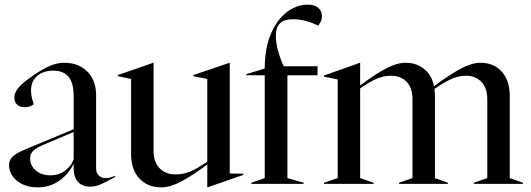

<svg xmlns="http://www.w3.org/2000/svg" viewBox="-20 -794 2292 829"><path d="M19 -80Q19 -103 34.5 -118Q50 -133 96 -152L298 -236V-379Q298 -437 275.5 -463Q253 -489 210 -489Q167 -489 140.5 -466Q114 -443 114 -404Q114 -376 126 -344Q110 -331 87 -331Q66 -331 54 -342Q42 -353 42 -373Q42 -394 60 -415.5Q78 -437 123 -468Q167 -498 197.5 -510.5Q228 -523 258 -523Q318 -523 356.5 -485.5Q395 -448 395 -381V-66Q395 -48 406.5 -36.5Q418 -25 435 -25Q454 -25 477 -35V-30Q438 -8 415 2Q392 12 369 12Q336 12 317 -8.5Q298 -29 298 -68V-87Q277 -43 236.5 -14Q196 15 143 15Q105 15 77 1.5Q49 -12 34 -34Q19 -56 19 -80ZM199 -37Q233 -37 260.5 -57Q288 -77 298 -106V-224L170 -170Q135 -155 122.5 -142Q110 -129 110 -110Q110 -79 134.5 -58Q159 -37 199 -37Z M546 -128V-453L489 -465V-470L642 -523H643V-144Q643 -94 669 -67.5Q695 -41 738 -41Q772 -41 802.5 -54Q833 -67 875 -96V-453L815 -465V-470L971 -523H972V-45L1031 -44V-39L876 15H875V-84Q808 -34 761 -9.5Q714 15 677 15Q617 15 581.5 -23.5Q546 -62 546 -128Z M1065 -5 1123 -25V-469H1044V-474L1123 -498Q1123 -586 1150 -648.5Q1177 -711 1219.5 -742.5Q1262 -774 1308 -774Q1338 -774 1354 -760.5Q1370 -747 1370 -724Q1370 -711 1365.5 -702Q1361 -693 1354 -683Q1298 -711 1245 -711Q1207 -711 1189 -693.5Q1171 -676 1171 -639Q1171 -608 1181 -573Q1191 -538 1205 -508H1351V-469H1221V-25L1291 -5V0H1065Z M1379 -5 1438 -25V-451L1379 -463V-468L1534 -523H1535V-425Q1600 -474 1647 -498.5Q1694 -523 1731 -523Q1778 -523 1811 -496.5Q1844 -470 1854 -422Q1923 -473 1970.5 -498Q2018 -523 2054 -523Q2112 -523 2146.5 -484.5Q2181 -446 2181 -380V-25L2238 -5V0H2026V-5L2084 -25V-364Q2084 -414 2058.5 -440.5Q2033 -467 1992 -467Q1961 -467 1930 -453.5Q1899 -440 1856 -410Q1858 -392 1858 -380V-25L1914 -5V0H1703V-5L1761 -25V-364Q1761 -415 1735.5 -441Q1710 -467 1668 -467Q1637 -467 1606.5 -454Q1576 -441 1535 -412V-25L1593 -5V0H1379Z"/></svg>

Font: Nyght Serif
Style: Regular
Weight: 400
Designer: Maksym Kobuzan
Version: Version 0.410